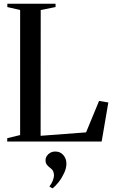

<svg xmlns="http://www.w3.org/2000/svg" viewBox="-20 -763 609 1035"><path d="M19 0V-18L88.5 -35V-709L19.5 -725V-743H279.5V-725L199.5 -709L199 -31L444 -49.5L514 -219L564 -210.5L528 0ZM338 119Q338 143 326 169.2Q314 195.5 296.8 217.8Q279.5 240 263.5 252H262.5L247.5 243.5V240.5Q260 224.5 265.5 208.5Q271 192.5 271 182.5Q271 172 267.2 161.8Q263.5 151.5 248.5 140.5Q238.5 133 232 124Q225.5 115 225.5 101.5Q225.5 88 232.5 77.5Q239.5 67 251.2 60.5Q263 54 277 54H280Q305 54 321.5 73Q338 92 338 119Z"/></svg>

Font: Merriweather 144pt
Style: Regular
Weight: 400
Version: Version 2.100